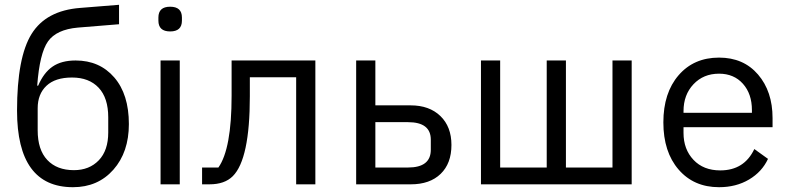

<svg xmlns="http://www.w3.org/2000/svg" viewBox="-20 -768 3286 800"><path d="M284 12Q51 12 51 -307Q51 -529 111.5 -626.5Q172 -724 314 -735L476 -748V-667L304 -653Q215 -645 180 -595.5Q145 -546 135 -411H139Q162 -465 199 -490.5Q236 -516 295 -516Q395 -516 456 -445.5Q517 -375 517 -251Q517 -134 452.5 -61Q388 12 284 12ZM288 -59Q352 -59 391.5 -100Q431 -141 431 -216V-279Q431 -360 391 -402.5Q351 -445 280 -445Q210 -445 173.5 -410.5Q137 -376 137 -317V-225Q137 -144 177 -101.5Q217 -59 288 -59Z M640 -682V-695Q640 -740 689 -740Q738 -740 738 -695V-682Q738 -637 689 -637Q640 -637 640 -682ZM649 0V-516H729V0Z M822 0V-70H890Q945 -148 945 -369V-516H1294V0H1214V-446H1021V-367Q1021 -105 950 -34Q916 0 853 0Z M1464 0V-516H1544V-329H1691Q1769 -329 1815 -284.5Q1861 -240 1861 -164Q1861 -87 1816 -43.5Q1771 0 1692 0ZM1544 -70H1680Q1775 -70 1775 -144V-186Q1775 -259 1680 -259H1544Z M1984 0V-516H2064V-70H2258V-516H2338V-70H2532V-516H2612V0Z M2976 12Q2871 12 2807.5 -61.5Q2744 -135 2744 -258Q2744 -381 2807.5 -454.5Q2871 -528 2976 -528Q3078 -528 3138.5 -457.5Q3199 -387 3199 -276V-238H2828V-214Q2828 -146 2869.5 -102Q2911 -58 2981 -58Q3081 -58 3123 -147L3180 -106Q3155 -52 3101 -20Q3047 12 2976 12ZM2828 -298H3113V-309Q3113 -377 3075.5 -419Q3038 -461 2976 -461Q2911 -461 2869.5 -417Q2828 -373 2828 -305Z"/></svg>

Font: Anuphan
Style: Regular
Weight: 400
Designer: Mike Abbink, Paul van der Laan, Pieter van Rosmalen, Mint Tantisuwanna
Foundry: Bold Monday; Cadson Demak
Version: Version 3.002;hotconv 1.0.109;makeotfexe 2.5.65596